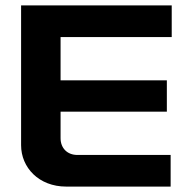

<svg xmlns="http://www.w3.org/2000/svg" viewBox="-20 -690 697 710"><path d="M58 -670V-153C58 -71 123 0 225 0H611V-117H266C229 -117 204 -142 204 -179V-277H597V-393H204V-553H615V-670Z"/></svg>

Font: LT Wave Bold
Style: Regular
Weight: 700
Designer: Daniel Lyons
Version: Version 2.5 (Glyphs App)